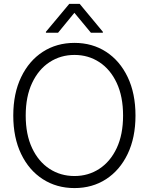

<svg xmlns="http://www.w3.org/2000/svg" viewBox="-20 -958 766 988"><path d="M363.3 9.8Q271.5 9.8 200.2 -36.1Q128.9 -82 88.6 -166Q48.3 -250 48.3 -363.3Q48.3 -477.1 88.9 -561.3Q129.4 -645.5 200.4 -691.4Q271.5 -737.3 363.3 -737.3Q455.1 -737.3 525.9 -691.4Q596.7 -645.5 637 -561.3Q677.2 -477.1 677.2 -363.3Q677.2 -250 637 -166Q596.7 -82 525.9 -36.1Q455.1 9.8 363.3 9.8ZM363.3 -52.2Q434.6 -52.2 491.2 -89.4Q547.9 -126.5 580.6 -196Q613.3 -265.6 613.3 -363.3Q613.3 -461.4 580.6 -531.2Q547.9 -601.1 491.2 -638.2Q434.6 -675.3 363.3 -675.3Q292 -675.3 235.1 -638.2Q178.2 -601.1 145.3 -531.2Q112.3 -461.4 112.3 -363.3Q112.3 -266.1 145 -196.3Q177.7 -126.5 234.6 -89.4Q291.5 -52.2 363.3 -52.2ZM447.8 -789.6 362.8 -892.1 278.8 -789.6H216.3V-794.4L336.4 -938H390.1L509.3 -794.4V-789.6Z"/></svg>

Font: Inter Tight Light
Style: Regular
Weight: 300
Designer: Rasmus Andersson
Foundry: rsms
Version: Version 3.004